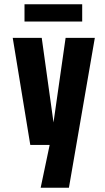

<svg xmlns="http://www.w3.org/2000/svg" viewBox="-20 -677 490 897"><path d="M170 200 212 0H121.5L39.5 -500H175L230 -105L286.5 -500H423L302 200ZM94.5 -576.5V-657H364V-576.5Z"/></svg>

Font: Trispace Condensed SemiBold
Style: Regular
Weight: 600
Width: 3
Designer: Tyler Finck
Foundry: Etcetera Type Company
Version: Version 1.210; ttfautohint (v1.8.3)